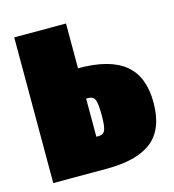

<svg xmlns="http://www.w3.org/2000/svg" viewBox="-86 -607 616 680"><g transform="rotate(-15 222.0 -267.0)"><path d="M217.8 -370.1Q333 -370.1 388.4 -324.7Q443.8 -279.3 443.8 -184.1Q443.8 -87.4 389.6 -43.7Q335.4 0 223.1 0H26.9V-534.2H216.8V-370.1ZM225.1 -119.1Q242.7 -119.1 248.8 -133.1Q254.9 -147 254.9 -187Q254.9 -230.5 248.8 -244.6Q242.7 -258.8 225.1 -258.8H216.8V-119.1Z"/></g></svg>

Font: Fira Sans Compressed Heavy
Style: Regular
Weight: 900
Width: 1
Designer: Carrois Corporate & Edenspiekermann AG
Foundry: Carrois Corporate GbR & Edenspiekermann AG
Version: Version 4.203;PS 004.203;hotconv 1.0.88;makeotf.lib2.5.64775